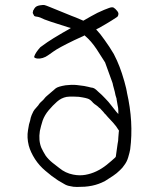

<svg xmlns="http://www.w3.org/2000/svg" viewBox="-20 -730 593 761"><path d="M439 -109 446 -159Q449 -172 449 -185Q450 -199 451 -209L452 -211L451 -213Q441 -230 428 -244Q416 -257 402 -272V-273Q393 -281 390 -286Q385 -292 377 -300V-301H376Q372 -303 369 -307Q364 -311 360 -314Q356 -316 352 -320Q349 -322 346 -326Q337 -336 328 -339Q319 -342 307 -344Q294 -347 275 -347Q257 -348 244 -346Q223 -342 206 -327Q189 -312 173 -293Q157 -274 149 -252Q142 -230 138 -211Q132 -173 144 -144Q151 -129 161 -113Q172 -98 188 -85Q205 -72 215 -64Q239 -44 270 -38Q295 -33 318 -37Q341 -41 362 -51Q383 -61 402 -76Q423 -93 437 -106L438 -108ZM140 -543Q142 -545 168 -563Q187 -576 228 -600Q240 -607 251 -613L261 -619L250 -622Q161 -650 156 -653Q139 -662 126 -664H125Q115 -665 114 -670Q109 -678 110 -681Q110 -682 112 -690H113Q114 -694 120 -701Q126 -707 139 -709Q152 -711 156 -710Q161 -709 178 -702Q206 -691 264 -667Q276 -663 308 -649L310 -648L312 -649Q341 -666 366 -679Q396 -693 411 -698Q424 -703 430 -700Q437 -696 444 -687Q451 -679 449 -672Q448 -665 443 -662Q437 -658 423 -649Q409 -640 374 -620Q373 -620 366 -616L361 -613L365 -609Q376 -598 395 -571Q414 -545 431 -516Q445 -489 454 -465Q463 -442 473 -407Q482 -374 483 -365V-364Q510 -246 496 -138Q494 -126 488 -106Q483 -89 473 -76Q466 -65 455 -55Q443 -43 428 -33Q412 -22 397 -13Q382 -5 370 -1Q359 3 345 6Q330 9 316 10Q300 11 285 11Q270 11 259 8Q245 6 234 -1Q222 -8 210 -15Q184 -32 160 -53Q136 -73 119 -99Q101 -127 94 -153Q86 -185 91 -214Q94 -233 95 -237Q100 -252 102 -264Q104 -272 112 -288Q114 -293 126 -306Q132 -312 136 -319Q140 -324 147 -330Q151 -333 158 -342Q160 -345 166 -350Q199 -378 201 -380Q210 -387 240 -392Q264 -395 284 -393Q320 -389 329 -386Q333 -385 341 -383Q346 -383 353 -380Q359 -377 371 -365Q383 -355 397 -340Q410 -327 422 -311Q429 -302 441 -287L449 -278V-291Q449 -302 446 -314Q442 -337 442 -337V-338V-339Q437 -353 435 -366Q429 -387 428 -392Q427 -399 425 -404L396 -484H395V-485L363 -535Q341 -568 317 -588L315 -590L312 -588Q295 -580 275 -571Q211 -540 192 -526Q173 -512 161 -505Q149 -499 138 -498Q127 -497 120 -500Q114 -502 116 -507Q121 -522 140 -543ZM370 -1Z"/></svg>

Font: ToneOZ-Tsuipita-TC
Style: Tsuipita-TC
Weight: 400
Designer: :Jeffrey Xuan (Chih-Lin Hsuan)  :
Foundry: jeffreyx@gmail.com, cjkFonts.io
Version: Version 0.24071